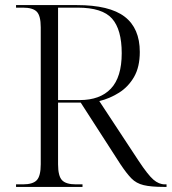

<svg xmlns="http://www.w3.org/2000/svg" viewBox="-20 -734 674 754"><path d="M43 0V-10H70Q109 -10 124.5 -26.5Q140 -43 140 -89V-627Q140 -672 124.5 -688Q109 -704 70 -704H43V-714H282Q410 -714 469.5 -668.5Q529 -623 529 -530Q529 -471 506.5 -432Q484 -393 447.5 -370Q411 -347 370 -337L524 -103Q561 -47 582.5 -28.5Q604 -10 627 -10H634V0H624Q573 0 544 -7Q515 -14 496 -33.5Q477 -53 453 -89L297 -331H208V-89Q208 -43 223.5 -26.5Q239 -10 278 -10H304V0ZM293 -341Q373 -341 415.5 -386Q458 -431 458 -525Q458 -618 420 -661Q382 -704 285 -704H208V-341Z"/></svg>

Font: Noto Serif Display Light
Style: Regular
Weight: 300
Designer: Monotype Design Team
Foundry: Monotype Imaging Inc.
Version: Version 2.009